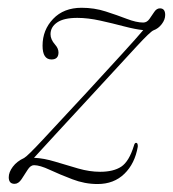

<svg xmlns="http://www.w3.org/2000/svg" viewBox="-20 -466 445 494"><path d="M334.5 -88.5Q327 -45 300 -18.8Q273 7.5 231 7.5Q198 7.5 166 -4.8Q134 -17 108.2 -29Q82.5 -41 67.5 -41Q58.5 -41 51 -29Q43.5 -17 35.5 -5Q27.5 7 17.5 7Q2.5 7 2.5 -10Q2.5 -23 13 -37Q23.5 -51 42 -59.5Q50.5 -64 91 -107.5Q131.5 -151 202.5 -227.5Q256 -285.5 294.5 -327.8Q333 -370 348.5 -388.5Q328.5 -390.5 299 -398.2Q269.5 -406 237.8 -413Q206 -420 179 -420Q144 -420 127 -408.2Q110 -396.5 110 -378Q110 -364.5 121.5 -351.5Q130.5 -341.5 130.5 -331Q130.5 -313 112.5 -313Q89.5 -313 89.5 -348.5Q89.5 -389 116.8 -417.5Q144 -446 190 -446Q222.5 -446 252 -436.5Q281.5 -427 306.2 -417.5Q331 -408 348.5 -408Q358 -408 364.5 -417.2Q371 -426.5 377 -435.5Q383 -444.5 391.5 -444.5Q405 -444.5 405 -427.5Q405 -415.5 396.2 -404Q387.5 -392.5 375 -388Q367 -385 331.2 -346.2Q295.5 -307.5 213.5 -218.5Q161 -161.5 124.2 -121.8Q87.5 -82 67.5 -60Q92.5 -59 122 -50Q151.5 -41 181 -32.5Q210.5 -24 237.5 -24Q272 -24 292 -37.2Q312 -50.5 324.5 -91Q326.5 -99 330.5 -98.5Q335 -98 334.5 -88.5Z"/></svg>

Font: Fraunces 72pt Thin
Style: Italic
Weight: 100
Italic angle: -16°
Version: Version 1.000;[b76b70a41]